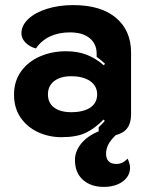

<svg xmlns="http://www.w3.org/2000/svg" viewBox="-20 -529 584 753"><path d="M396 74Q396 94 406.5 104Q417 114 436 114Q462 114 480 93Q483 97 486.5 108.5Q490 120 490 128Q490 162 461 183Q432 204 387 204Q336 204 305 176Q274 148 274 99Q274 64 298.5 34Q323 4 367 -14V-30Q382 -44 391 -55L386 -60Q353 -26 317 -8.5Q281 9 221 9Q172 9 129.5 -10.5Q87 -30 61 -67.5Q35 -105 35 -158Q35 -211 63 -249.5Q91 -288 137.5 -308Q184 -328 239 -328Q285 -328 320.5 -314Q356 -300 387 -273L392 -279Q371 -298 359 -306V-319Q359 -357 331.5 -379.5Q304 -402 254 -402Q210 -402 176 -386Q142 -370 121 -339Q97 -345 80.5 -361.5Q64 -378 64 -398Q64 -429 91 -454.5Q118 -480 164.5 -494.5Q211 -509 267 -509Q376 -509 435 -459Q494 -409 494 -323V-80Q494 -47 479.5 -27Q465 -7 434 1Q414 20 405 37.5Q396 55 396 74ZM361 -159Q361 -192 333.5 -211Q306 -230 259 -230Q217 -230 192.5 -211Q168 -192 168 -159Q168 -125 192.5 -107Q217 -89 259 -89Q307 -89 334 -107Q361 -125 361 -159Z"/></svg>

Font: K2D ExtraBold
Style: Regular
Weight: 800
Designer: Katatrad Aksorn Co.,Ltd.
Foundry: Cadson Demak Co.,Ltd.
Version: Version 1.000; ttfautohint (v1.6)